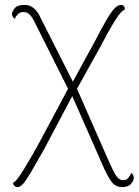

<svg xmlns="http://www.w3.org/2000/svg" viewBox="-20 -532 565 782"><path d="M478 230Q450 230 434 208Q418 186 400 145L267 -157L262 -161L124 -436Q119 -447 112.5 -457.5Q106 -468 97.5 -475.5Q89 -483 76 -483Q61 -483 52.5 -474Q44 -465 40 -455Q36 -458 32.5 -463Q29 -468 29 -476Q29 -484 39.5 -498Q50 -512 80 -512Q93 -512 104 -507Q115 -502 125 -491.5Q135 -481 144 -462L286 -181L288 -183L426 131Q441 165 453 183.5Q465 202 481 202Q495 202 503 192Q511 182 514 173Q518 174 521.5 179.5Q525 185 525 193Q525 203 514 216.5Q503 230 478 230ZM51 230Q43 230 38 224Q33 218 33 212Q41 209 50 198Q59 187 78.5 155.5Q98 124 134 60L266 -187L283 -157L158 79Q124 139 104.5 172Q85 205 73.5 217.5Q62 230 51 230ZM289 -162 271 -189 365 -361Q396 -421 415.5 -454Q435 -487 448 -499.5Q461 -512 472 -512Q480 -512 484.5 -507Q489 -502 489 -494Q482 -491 471.5 -480Q461 -469 442 -438Q423 -407 389 -342Z"/></svg>

Font: Arima Thin Thin
Style: Regular
Weight: 250
Version: Version 1.100